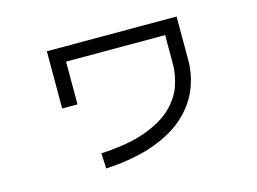

<svg xmlns="http://www.w3.org/2000/svg" viewBox="-83 -698 1166 872"><g transform="rotate(-15 500.0 -262.0)"><path d="M318 30 314 -42Q443 -49 525 -79Q607 -109 652.5 -153.5Q698 -198 715.5 -249.5Q733 -301 733 -350V-486H267V-285H195V-554H805V-350Q805 -282 779.5 -217.5Q754 -153 697.5 -100Q641 -47 547.5 -12.5Q454 22 318 30Z"/></g></svg>

Font: Murecho
Style: Regular
Weight: 400
Designer: Neil Summerour
Foundry: Positype
Version: Version 1.010; ttfautohint (v1.8.3)